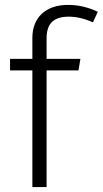

<svg xmlns="http://www.w3.org/2000/svg" viewBox="-20 -763 419 783"><path d="M260 -695C293 -695 325 -687 359 -672L379 -715C340 -733 302 -743 257 -743C166 -743 112 -691 112 -609V-523H21V-476H112V0H170V-476H300L308 -523H170V-607C170 -669 201 -695 260 -695Z"/></svg>

Font: FiraGO Light
Style: Regular
Weight: 300
Designer: bBox Type
Foundry: bBox Type GmbH
Version: Version 1.001;PS 001.001;hotconv 1.0.88;makeotf.lib2.5.64775